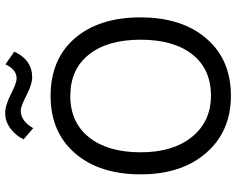

<svg xmlns="http://www.w3.org/2000/svg" viewBox="-105 -797 910 740"><g transform="rotate(-90 350.0 -427.0)"><path d="M653 -340Q653 -181 571.5 -86.5Q490 8 351 8Q214 8 131 -87Q48 -182 48 -340Q48 -499 129.5 -593Q211 -687 350 -687Q492 -687 572.5 -593.5Q653 -500 653 -340ZM133 -340Q133 -215 192.5 -142Q252 -69 351 -69Q454 -69 510.5 -141Q567 -213 567 -340Q567 -467 510 -539Q453 -611 350 -611Q248 -611 190.5 -538.5Q133 -466 133 -340ZM294 -802Q253 -802 226 -754L183 -791Q197 -821 224.5 -841.5Q252 -862 284 -862Q314 -862 357 -840Q400 -818 418 -818Q452 -818 472 -861L521 -827Q489 -758 422 -758Q395 -758 352.5 -780Q310 -802 294 -802Z"/></g></svg>

Font: Hind Guntur
Style: Regular
Weight: 400
Designer: Manushi Parikh, Hitesh Malaviya
Foundry: Indian Type Foundry
Version: Version 1.002;PS 1.0;hotconv 1.0.86;makeotf.lib2.5.63406; tt